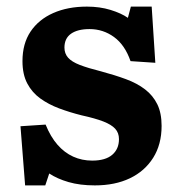

<svg xmlns="http://www.w3.org/2000/svg" viewBox="-20 -547 537 581"><path d="M56 14 42 -165 118 -170Q133 -133 154 -109Q175 -85 201.5 -73Q228 -61 259 -61Q299 -61 319.5 -78.5Q340 -96 340 -126Q340 -145 328.5 -157.5Q317 -170 292.5 -179.5Q268 -189 227 -198Q191 -207 159 -219Q127 -231 102 -249Q77 -267 62.5 -294.5Q48 -322 48 -362Q48 -415 72.5 -451.5Q97 -488 141 -507.5Q185 -527 243 -527Q282 -527 314.5 -517Q347 -507 367 -493L376 -527H439L450 -357L375 -362Q358 -411 325 -435Q292 -459 251 -459Q215 -459 195 -445Q175 -431 175 -403Q175 -385 186 -372.5Q197 -360 221.5 -350.5Q246 -341 286 -331Q327 -320 361 -307.5Q395 -295 419 -276.5Q443 -258 456 -231.5Q469 -205 469 -166Q469 -110 443.5 -69.5Q418 -29 373 -7.5Q328 14 267 14Q222 14 187.5 4Q153 -6 129 -22L117 14Z"/></svg>

Font: Literata 18pt
Style: Bold
Weight: 700
Designer: Latin by Veronika Burian and Jose Scaglione. Greek by Irene Vlachou. Cyrillic by Vera Evstafieva.
Foundry: TypeTogether
Version: Version 3.103;gftools[0.9.29]